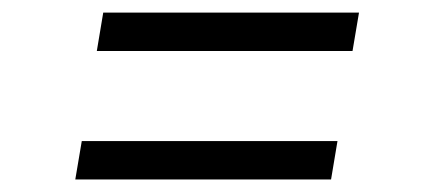

<svg xmlns="http://www.w3.org/2000/svg" viewBox="-20 -437 684 305"><path d="M133.8 -356 144 -417H550.3L540 -356ZM99.6 -151.9 109.9 -212.9H516.1L505.9 -151.9Z"/></svg>

Font: Inter 18pt Light
Style: Italic
Weight: 300
Italic angle: -9.3988°
Designer: Rasmus Andersson
Foundry: rsms
Version: Version 4.001;git-66647c0bb